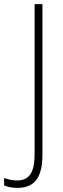

<svg xmlns="http://www.w3.org/2000/svg" viewBox="-80 -827 307 932"><path d="M5 85C91 85 126 30 126 -77V-807H88V-82C88 2 68 49 3 49C-20 49 -42 44 -60 37V73C-43 81 -21 85 5 85Z"/></svg>

Font: Noto Sans Telugu UI Condensed ExtraLight
Style: Regular
Weight: 200
Width: 3
Designer: Jelle Bosma - Monotype Design Team
Foundry: Monotype Imaging Inc.
Version: Version 2.005